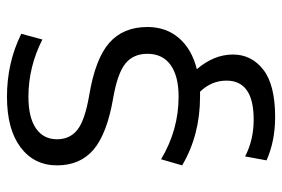

<svg xmlns="http://www.w3.org/2000/svg" viewBox="-146 -424 790 537"><g transform="rotate(-90 248.5 -155.0)"><path d="M55 -390Q55 -454 105.5 -492Q156 -530 247 -530Q342 -530 423 -490L407 -431Q330 -470 247 -470Q189 -470 158.5 -449Q128 -428 128 -390Q128 -354 154.5 -333Q181 -312 251 -300Q353 -283 397.5 -244Q442 -205 442 -137Q442 -85 411 -49Q380 -13 324 1Q365 49 365 102Q365 154 322.5 187Q280 220 190 220Q123 220 69 196L80 136Q126 160 183 160Q292 160 292 84Q292 42 261 10H247Q140 10 55 -40L72 -99Q154 -50 247 -50Q305 -50 336 -72.5Q367 -95 367 -137Q367 -177 339.5 -199Q312 -221 243 -233Q144 -250 99.5 -287.5Q55 -325 55 -390Z"/></g></svg>

Font: Mplus 1p
Style: Regular
Weight: 400
Version: Version 1.061